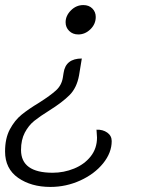

<svg xmlns="http://www.w3.org/2000/svg" viewBox="-22 -529 564 758"><path d="M356 -462Q356 -434 335 -413.5Q314 -393 287 -393Q265 -393 251 -407Q237 -421 237 -441Q237 -467 258 -488Q279 -509 307 -509Q329 -509 342.5 -495.5Q356 -482 356 -462ZM290 -231Q281 -182 252.5 -153.5Q224 -125 173 -93Q136 -70 113.5 -52Q91 -34 76 -5.5Q61 23 61 63Q61 153 186 153Q230 153 270.5 136.5Q311 120 336 88.5Q361 57 361 14Q361 5 359 -17Q384 -18 401.5 -5.5Q419 7 419 28Q419 74 385 116Q351 158 295 183.5Q239 209 177 209Q101 209 49.5 173Q-2 137 -2 69Q-2 17 17 -18.5Q36 -54 63 -76Q90 -98 133 -124Q177 -152 199 -172Q221 -192 226 -222L229 -241Q237 -298 301 -298Z"/></svg>

Font: K2D ExtraLight
Style: Italic
Weight: 275
Italic angle: -10°
Designer: Katatrad Aksorn Co.,Ltd.
Foundry: Cadson Demak Co.,Ltd.
Version: Version 1.000; ttfautohint (v1.6)